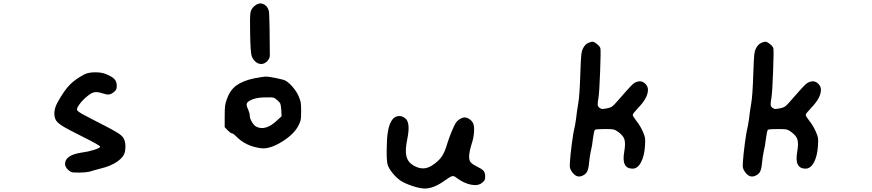

<svg xmlns="http://www.w3.org/2000/svg" viewBox="-20 -739 5040 1110"><path d="M468 -309Q491 -321 531.5 -321Q572 -321 599 -308Q631 -294 643 -280Q655 -266 655 -244Q655 -229 652 -222.5Q649 -216 640 -208Q624 -195 611 -193Q598 -191 577 -198Q545 -209 527 -206Q509 -203 486 -184Q460 -163 442 -139.5Q424 -116 425 -105Q426 -97 452 -82Q478 -67 588 -11Q669 31 683 46Q712 73 703 134Q698 167 659 194.5Q620 222 559 236Q531 243 515 248Q480 262 404 258Q388 257 372 241Q356 225 356 209Q356 157 453 143Q491 138 525 127Q559 116 559 109Q559 102 463 54Q368 7 336.5 -13.5Q305 -34 299 -53Q284 -98 316 -153Q352 -217 384 -249.5Q416 -282 468 -309Z M1584 -159Q1570 -172 1561.5 -174.5Q1553 -177 1517 -176Q1470 -176 1441 -165Q1413 -154 1407.5 -142.5Q1402 -131 1414 -108Q1424 -83 1424 -70Q1424 -55 1436 -34.5Q1448 -14 1461 -7Q1515 21 1583 -44L1608 -67L1606 -104Q1604 -130 1601 -138.5Q1598 -147 1584 -159ZM1449 -286Q1505 -296 1513 -296Q1531 -297 1577 -287.5Q1623 -278 1632 -272Q1653 -259 1674 -234Q1695 -209 1706 -184Q1716 -161 1718.5 -146.5Q1721 -132 1721 -98Q1721 -64 1719 -50Q1717 -36 1708 -18Q1683 35 1611.5 79.5Q1540 124 1490 118Q1400 107 1344 48Q1328 32 1321 32Q1314 32 1296 14L1279 -4V-67Q1279 -107 1281 -125Q1283 -143 1292 -167Q1309 -217 1346 -244.5Q1383 -272 1449 -286ZM1452 -705Q1475 -725 1500 -716.5Q1525 -708 1534 -677Q1537 -667 1538.5 -578Q1540 -489 1540 -417Q1539 -399 1523.5 -384Q1508 -369 1490 -369Q1473 -369 1457.5 -382Q1442 -395 1435 -415Q1428 -434 1426 -548Q1424 -642 1428 -665.5Q1432 -689 1452 -705Z M2277 -67Q2304 -73 2326 -52Q2353 -26 2335 63Q2321 129 2329.5 164Q2338 199 2371 218Q2427 251 2477 218Q2515 194 2534 166Q2553 138 2568 84Q2577 56 2591 22Q2605 -12 2614 -27Q2623 -41 2638.5 -50.5Q2654 -60 2666 -60Q2681 -60 2696.5 -48.5Q2712 -37 2717 -21Q2723 -4 2720 30Q2717 64 2706 95Q2685 162 2696 191Q2701 205 2732 221Q2765 237 2775 248Q2785 259 2785 280Q2785 295 2782 301.5Q2779 308 2768 317Q2745 337 2702.5 328.5Q2660 320 2618 288Q2605 277 2594 279.5Q2583 282 2555 302Q2489 351 2436 351Q2409 351 2365 336.5Q2321 322 2295 305Q2270 287 2249 261Q2228 235 2221 213Q2215 193 2215.5 127.5Q2216 62 2222 26Q2235 -57 2277 -67Z M3379 -490Q3394 -497 3404 -498Q3414 -498 3431 -484.5Q3448 -471 3451 -460Q3454 -447 3449.5 -326.5Q3445 -206 3440 -175Q3434 -141 3435.5 -131.5Q3437 -122 3447 -115Q3455 -109 3462.5 -109Q3470 -109 3488.5 -112.5Q3507 -116 3516.5 -122Q3526 -128 3541 -145Q3620 -236 3638 -252Q3656 -268 3678 -269Q3697 -269 3711.5 -254Q3726 -239 3726 -220Q3726 -174 3671 -117Q3638 -82 3638 -75Q3638 -67 3660 -39Q3682 -11 3697 23Q3707 46 3709 58.5Q3711 71 3709 103Q3705 164 3685.5 200Q3666 236 3637 236Q3571 236 3589 138Q3597 90 3590 67Q3583 44 3553 23Q3538 12 3527.5 9.5Q3517 7 3479 7Q3428 7 3420 11Q3414 16 3408 62Q3404 103 3395 138Q3389 166 3385 207Q3382 240 3373 255.5Q3364 271 3342 279Q3310 290 3285 252Q3277 240 3275 230.5Q3273 221 3275 197Q3277 159 3286 91.5Q3295 24 3299 10Q3304 -7 3310 -50Q3316 -102 3323 -141Q3331 -186 3335 -313Q3338 -400 3340.5 -422.5Q3343 -445 3351 -460Q3362 -482 3379 -490Z M4379 -490Q4394 -497 4404 -498Q4414 -498 4431 -484.5Q4448 -471 4451 -460Q4454 -447 4449.5 -326.5Q4445 -206 4440 -175Q4434 -141 4435.5 -131.5Q4437 -122 4447 -115Q4455 -109 4462.5 -109Q4470 -109 4488.5 -112.5Q4507 -116 4516.5 -122Q4526 -128 4541 -145Q4620 -236 4638 -252Q4656 -268 4678 -269Q4697 -269 4711.5 -254Q4726 -239 4726 -220Q4726 -174 4671 -117Q4638 -82 4638 -75Q4638 -67 4660 -39Q4682 -11 4697 23Q4707 46 4709 58.5Q4711 71 4709 103Q4705 164 4685.5 200Q4666 236 4637 236Q4571 236 4589 138Q4597 90 4590 67Q4583 44 4553 23Q4538 12 4527.5 9.5Q4517 7 4479 7Q4428 7 4420 11Q4414 16 4408 62Q4404 103 4395 138Q4389 166 4385 207Q4382 240 4373 255.5Q4364 271 4342 279Q4310 290 4285 252Q4277 240 4275 230.5Q4273 221 4275 197Q4277 159 4286 91.5Q4295 24 4299 10Q4304 -7 4310 -50Q4316 -102 4323 -141Q4331 -186 4335 -313Q4338 -400 4340.5 -422.5Q4343 -445 4351 -460Q4362 -482 4379 -490Z"/></svg>

Font: linja li nja tan jan Jami
Style: Regular
Weight: 400
Designer: jan Jami
Version: Version 1.0